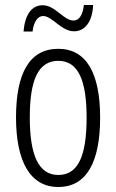

<svg xmlns="http://www.w3.org/2000/svg" viewBox="-20 -737 464 767"><path d="M74 -611H110C115 -652 132 -673 152 -673C189 -673 224 -612 276 -612C317 -612 349 -647 352 -717H315C311 -679 297 -655 274 -655C233 -655 202 -716 150 -716C104 -716 79 -674 74 -611ZM380 -267C380 -443 326 -542 213 -542C98 -542 44 -445 44 -268C44 -91 101 10 213 10C326 10 380 -90 380 -267ZM99 -268C99 -416 132 -494 213 -494C294 -494 326 -413 326 -267C326 -112 291 -38 213 -38C134 -38 99 -117 99 -268Z"/></svg>

Font: Noto Sans Kannada ExtraCondensed Light
Style: Regular
Weight: 300
Width: 2
Designer: Jelle Bosma - Monotype Design Team
Foundry: Monotype Imaging Inc.
Version: Version 2.005